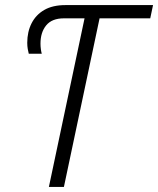

<svg xmlns="http://www.w3.org/2000/svg" viewBox="-20 -734 621 754"><path d="M172 0 312 -662H231Q184 -662 161.5 -634.5Q139 -607 139 -563Q139 -551 140.5 -540.5Q142 -530 144 -523H93Q91 -530 89 -541.5Q87 -553 87 -566Q87 -609 104 -642.5Q121 -676 154 -695Q187 -714 237 -714H581L570 -662H371L231 0Z"/></svg>

Font: Noto Sans Display Light
Style: Italic
Weight: 300
Italic angle: -12°
Designer: Monotype Design Team
Foundry: Monotype Imaging Inc.
Version: Version 2.003